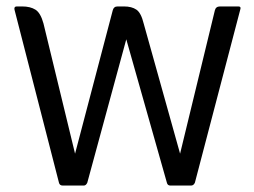

<svg xmlns="http://www.w3.org/2000/svg" viewBox="-20 -576 789 596"><path d="M213 -99 330 -544Q333 -556 345 -556H365Q389 -556 403.5 -546Q418 -536 426 -503L539 -99L647 -544Q650 -556 663 -556H720Q729 -556 726 -547L585 -9Q581 0 573 0H509Q500 0 498 -9L372 -454L251 -9Q247 0 240 0H175Q165 0 163 -9L25 -546Q23 -556 32 -556H49Q74 -556 90 -546Q106 -536 115 -503Z"/></svg>

Font: Zain
Style: Regular
Weight: 400
Designer: Zain,Boutros
Foundry: Mobile Telecommunications Company (Zain), 2024
Version: Version 1.51; ttfautohint (v1.8.4)